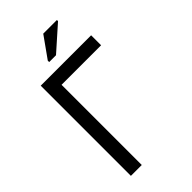

<svg xmlns="http://www.w3.org/2000/svg" viewBox="-272 -992 1075 1075"><g transform="rotate(-45 265.0 -455.0)"><path d="M214 -774H268L411 -901V-910H303L214 -785ZM87 0H173V-635H486V-714H87Z"/></g></svg>

Font: Noto Sans Mono Condensed
Style: Regular
Weight: 400
Width: 3
Designer: Monotype Design Team
Foundry: Monotype Imaging Inc.
Version: Version 2.014